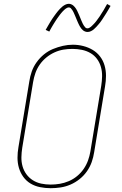

<svg xmlns="http://www.w3.org/2000/svg" viewBox="-20 -981 640 1009"><path d="M246 8Q218 8 190.5 2.5Q163 -3 140.5 -16.5Q118 -30 102.5 -51.5Q87 -73 79.5 -98.5Q72 -124 72 -152Q72 -180 77 -208L134 -553Q138 -580 147 -605.5Q156 -631 172.5 -654Q189 -677 211 -695Q233 -713 258.5 -723.5Q284 -734 310.5 -740Q337 -746 363 -746Q391 -746 418 -739Q445 -732 467.5 -718.5Q490 -705 506 -684Q522 -663 529.5 -637Q537 -611 537 -583Q537 -555 532 -527L475 -182Q471 -155 462 -129.5Q453 -104 437 -81Q421 -58 398.5 -40Q376 -22 350.5 -11Q325 0 298.5 4Q272 8 246 8Q246 8 246 8Q246 8 246 8ZM246 -11Q270 -11 294 -15Q318 -19 341.5 -29Q365 -39 385 -55.5Q405 -72 419.5 -93Q434 -114 442.5 -137.5Q451 -161 455 -185L512 -530Q516 -555 516.5 -580Q517 -605 510.5 -628.5Q504 -652 490 -671Q476 -690 455.5 -702Q435 -714 410.5 -719Q386 -724 361 -724Q336 -724 312.5 -720Q289 -716 266 -705.5Q243 -695 223 -678.5Q203 -662 188.5 -641Q174 -620 166 -597Q158 -574 154 -550L97 -205Q93 -180 92.5 -155Q92 -130 98.5 -107Q105 -84 119 -65Q133 -46 153 -33.5Q173 -21 197 -16Q221 -11 246 -11ZM440 -813Q433 -813 427 -815.5Q421 -818 416.5 -821.5Q412 -825 408 -830Q404 -835 401 -840Q398 -845 395.5 -850Q393 -855 390.5 -860.5Q388 -866 385.5 -872Q383 -878 380.5 -884Q378 -890 375.5 -896Q373 -902 370.5 -907.5Q368 -913 366 -917.5Q364 -922 360 -928Q356 -934 352 -938Q348 -942 342 -942Q337 -942 332 -939.5Q327 -937 324 -934.5Q321 -932 317 -928.5Q313 -925 308.5 -920Q304 -915 302 -912.5Q300 -910 297.5 -907Q295 -904 292.5 -900.5Q290 -897 287.5 -893.5Q285 -890 282 -886Q279 -882 276.5 -878Q274 -874 271 -869.5Q268 -865 265 -860Q262 -855 258.5 -849.5Q255 -844 252 -838.5Q249 -833 245.5 -827Q242 -821 239 -815L220 -824Q226 -835 232 -845Q238 -855 243.5 -864.5Q249 -874 254.5 -882Q260 -890 265 -897Q270 -904 274.5 -910Q279 -916 283.5 -921.5Q288 -927 295 -934.5Q302 -942 309 -947.5Q316 -953 324.5 -957Q333 -961 342 -961Q348 -961 354 -958.5Q360 -956 364.5 -952.5Q369 -949 373 -944Q377 -939 380 -934.5Q383 -930 385.5 -924.5Q388 -919 390.5 -913.5Q393 -908 395.5 -902.5Q398 -897 400.5 -890.5Q403 -884 405.5 -878Q408 -872 410.5 -866.5Q413 -861 415 -856.5Q417 -852 421 -846Q425 -840 429 -836Q433 -832 440 -832Q444 -832 449 -834.5Q454 -837 457.5 -840Q461 -843 464.5 -846.5Q468 -850 472.5 -854.5Q477 -859 479 -861.5Q481 -864 483.5 -867Q486 -870 488.5 -873.5Q491 -877 493.5 -880.5Q496 -884 499 -888Q502 -892 505 -896.5Q508 -901 510.5 -905.5Q513 -910 516.5 -915Q520 -920 523 -925Q526 -930 529 -935.5Q532 -941 535.5 -947Q539 -953 543 -960L561 -950Q555 -939 549 -929Q543 -919 537.5 -910Q532 -901 526.5 -893Q521 -885 516.5 -877.5Q512 -870 507 -864Q502 -858 497.5 -852.5Q493 -847 486 -839.5Q479 -832 472.5 -826.5Q466 -821 457.5 -817Q449 -813 440 -813Z"/></svg>

Font: Iosevka Curly Slab ThExObl
Style: Regular
Weight: 100
Width: 7
Italic angle: -9°
Monospace: yes
Designer: Belleve Invis
Foundry: Belleve Invis
Version: Version 11.1.0; ttfautohint (v1.8.3)